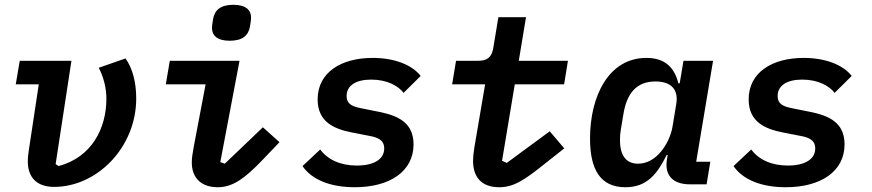

<svg xmlns="http://www.w3.org/2000/svg" viewBox="-20 -770 3641 802"><path d="M62.5 -516 45.8 -417.6H142L101.2 -148.1C98 -127.8 96.2 -113.3 96.2 -95.5C96.2 -30.2 132.5 10.7 206.3 10.7C384.2 10.7 549 -153.1 549 -359C549 -425.8 533.7 -484.7 504.3 -525.9L392.4 -486.9C412.6 -448.5 424.4 -402.7 424.4 -357.6C424.4 -235.8 364.7 -113.6 224.8 -76.3L212.4 -84.5L278.4 -516Z M939.6 -599.8C992.9 -599.8 1017.8 -621.8 1024.1 -659.4C1027.7 -679.7 1028.8 -688.6 1028.8 -696C1028.8 -726.6 1008.9 -750 954.5 -750C901.6 -750 876.4 -728 870 -690C866.8 -669.7 865.4 -660.9 865.4 -653.8C865.4 -623.2 885.3 -599.8 939.6 -599.8ZM672.6 -417.6H838.8L789.4 -157.7C783.7 -126.4 781.2 -110.1 781.2 -90.9C781.2 -29.1 818.2 12.1 889.6 12.1C950.3 12.1 1000 -22 1076.3 -101.6L1147.4 -176.1L1078.1 -238.3L919 -86.3L900.2 -92.7L980.5 -516H689.3Z M1461.6 12.1C1610.1 12.1 1707.4 -55.4 1707.4 -166.9C1707.4 -257.1 1643.8 -286.6 1564.3 -302.6L1488.6 -317.8C1453.5 -324.9 1427.9 -333.8 1427.9 -369.3C1427.9 -412.6 1466.3 -437.5 1530.5 -437.5C1598.4 -437.5 1644.2 -410.5 1665.8 -382.1L1737.2 -452.8C1701 -499.3 1627.8 -528.1 1536.2 -528.1C1406.2 -528.1 1306.8 -468.4 1306.8 -354.8C1306.8 -262.1 1373.2 -231.5 1450.3 -216.6L1524.5 -202.1C1559.3 -195.7 1584.9 -184.3 1584.9 -149.9C1584.9 -104.4 1541.2 -78.5 1470.5 -78.5C1404.1 -78.5 1350.1 -101.6 1317.5 -145.6L1243.6 -76.3C1282 -19.9 1359.4 12.1 1461.6 12.1Z M2065.3 12.1C2126.4 12.1 2171.9 -18.5 2259.2 -88.8L2337 -150.2L2276.3 -221.6L2096.9 -89.5L2077.1 -98.4L2130.3 -417.6H2336.3L2352.3 -516H2147L2177.2 -698.2H2061.8L2040.8 -571.7C2034.1 -529.8 2015.6 -516 1975.5 -516H1884.9L1868.6 -417.6H2006.4L1961.6 -155.2C1957.7 -131.4 1956 -112.9 1956 -98C1956 -30.5 1991.1 12.1 2065.3 12.1Z M2592.3 12.1C2682.5 12.1 2725.1 -43 2764.6 -122.5H2768.8L2765.6 -101.6C2755.7 -38 2790.5 0 2861.9 0H2931.5L2947.1 -94.5H2888.1L2958.5 -516H2834.9L2819.2 -422.2H2813.6C2796.5 -489.7 2756.7 -528.1 2680 -528.1C2523.4 -528.1 2444.6 -370 2444.6 -191.1C2444.6 -63.9 2486.5 12.1 2592.3 12.1ZM2569.6 -184.7C2569.6 -201 2571 -216.3 2573.5 -230.5L2584.2 -294.4C2598.4 -378.6 2637.1 -429.7 2718 -429.7C2784.4 -429.7 2815 -395.2 2804.7 -335.2L2789.4 -242.2C2782 -197.4 2760.3 -160.2 2741.5 -137.4C2714.5 -104.8 2681.8 -86.3 2645.2 -86.3C2590.9 -86.3 2569.6 -126.8 2569.6 -184.7Z M3262.1 12.1C3410.5 12.1 3507.8 -55.4 3507.8 -166.9C3507.8 -257.1 3444.2 -286.6 3364.7 -302.6L3289.1 -317.8C3253.9 -324.9 3228.3 -333.8 3228.3 -369.3C3228.3 -412.6 3266.7 -437.5 3331 -437.5C3398.8 -437.5 3444.6 -410.5 3466.3 -382.1L3537.6 -452.8C3501.4 -499.3 3428.3 -528.1 3336.6 -528.1C3206.7 -528.1 3107.2 -468.4 3107.2 -354.8C3107.2 -262.1 3173.7 -231.5 3250.7 -216.6L3324.9 -202.1C3359.7 -195.7 3385.3 -184.3 3385.3 -149.9C3385.3 -104.4 3341.6 -78.5 3271 -78.5C3204.5 -78.5 3150.6 -101.6 3117.9 -145.6L3044 -76.3C3082.4 -19.9 3159.8 12.1 3262.1 12.1Z"/></svg>

Font: Margiela Mono Italic SmBold It
Style: Regular
Weight: 600
Designer: Mike Abbink, Paul van der Laan, Pieter van Rosmalen
Foundry: Bold Monday
Version: Version 2.003 2021